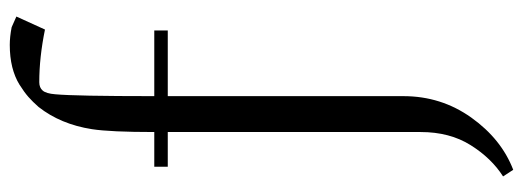

<svg xmlns="http://www.w3.org/2000/svg" viewBox="-362 -416 1081 397"><g transform="rotate(-90 178.5 -217.5)"><path d="M12.2 282.2Q49.8 258.3 76.9 215.1Q104 171.9 104 111.8V-411.1H32.2V-439H104Q104 -529.8 109.9 -567.9Q120.1 -632.8 155.8 -678.2Q166.5 -690.4 176.5 -699.2Q186.5 -708 202.1 -717.8Q217.8 -727.5 238.5 -732.7Q259.3 -737.8 284.2 -737.8Q300.8 -737.8 320.8 -733.9L342.8 -724.1L315.9 -665Q258.3 -676.8 207 -676.8Q195.8 -676.8 189.7 -669.7Q183.6 -662.6 182.1 -644Q178.2 -603 178.2 -439H314V-411.1H178.2V76.2Q178.2 154.3 133.8 216.6Q89.4 278.8 25.9 303.2Z"/></g></svg>

Font: Dehuti
Style: Book
Weight: 400
Version: Version 1.2